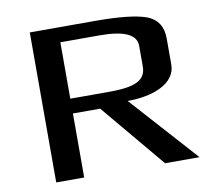

<svg xmlns="http://www.w3.org/2000/svg" viewBox="-74 -734 912 818"><g transform="rotate(-10 382.5 -324.5)"><path d="M675 -410V-522C675 -574 653 -608 609 -625C565 -641 492 -649 390 -649H105V0H226V-277H344L576 0H725L465 -289C573 -289 675 -326 675 -410ZM385 -341H226V-585H396C501 -585 554 -561 554 -512V-422C554 -351 483 -341 385 -341Z"/></g></svg>

Font: Gamestation Extended
Style: Regular
Weight: 400
Width: 7
Designer: Jonas Hecksher
Foundry: Jonas Hecksher, Playtypeª, e-types AS
Version: Version 1.003